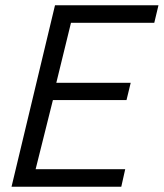

<svg xmlns="http://www.w3.org/2000/svg" viewBox="-20 -713 625 733"><path d="M24 0 190 -693H585L569 -626H251L195 -397H479L463 -331H182L116 -67H458L443 0Z"/></svg>

Font: Ubuntu Sans
Style: Italic
Weight: 400
Italic angle: -13.5°
Designer: Dalton Maag Ltd
Foundry: Dalton Maag Ltd
Version: Version 1.006